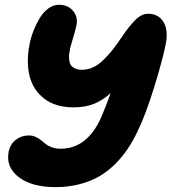

<svg xmlns="http://www.w3.org/2000/svg" viewBox="-20 -726 713 798"><path d="M210.9 51.8Q112.8 51.8 58.1 10.3Q3.4 -31.2 16.1 -96.2Q22.5 -127.4 46.1 -145.3Q69.8 -163.1 100.1 -163.1Q114.7 -163.1 127.4 -157.5Q140.1 -151.9 149.9 -143.8Q159.7 -135.7 170.2 -127.4Q180.7 -119.1 196.5 -113.5Q212.4 -107.9 231.9 -107.9Q341.8 -107.9 399.9 -236.8Q421.4 -286.6 439.9 -338.9Q408.2 -310.1 371.8 -294.9Q335.4 -279.8 286.1 -279.8Q211.4 -279.8 164.6 -315.4Q117.7 -351.1 103 -409.9Q88.4 -468.8 103 -543Q108.9 -571.8 119.6 -599.1Q130.4 -626.5 145.3 -651.1Q160.2 -675.8 180.9 -690.9Q201.7 -706.1 225.1 -706.1Q262.2 -706.1 283.4 -681.2Q304.7 -656.2 297.9 -621.1Q293.9 -601.6 283.7 -567.9Q273.4 -534.2 271 -522.9Q268.6 -509.3 267.3 -499.8Q266.1 -490.2 267.6 -477.1Q269 -463.9 274.2 -455.8Q279.3 -447.8 291 -441.9Q302.7 -436 320.8 -436Q344.2 -436 366.5 -446Q388.7 -456.1 408.9 -476.1Q429.2 -496.1 440.9 -510.3Q452.6 -524.4 470.2 -548.8Q491.2 -580.1 502.2 -595.2Q513.2 -610.4 531 -630.9Q548.8 -651.4 564.2 -660.2Q579.6 -668.9 595.2 -668.9Q638.7 -668.9 659.4 -634.8Q680.2 -600.6 668.9 -543Q654.8 -473.1 619.6 -359.9Q584.5 -246.6 550.8 -178.2Q532.2 -139.6 511.2 -107.9Q490.2 -76.2 460 -45.7Q429.7 -15.1 394.8 5.6Q359.9 26.4 312.5 39.1Q265.1 51.8 210.9 51.8Z"/></svg>

Font: Shantell Sans Irregular
Style: Italic
Weight: 800
Italic angle: -11.31°
Designer: Stephen Nixon, Anya Danilova, Shantell Martin
Foundry: Arrow Type
Version: Version 1.006;[9816181b4]